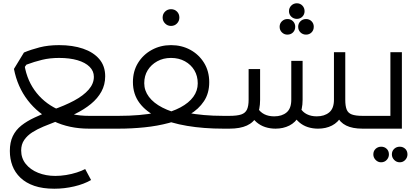

<svg xmlns="http://www.w3.org/2000/svg" viewBox="-20 -784 2543 1170"><path d="M311 366Q240 366 189 348.5Q138 331 104.5 299Q71 267 55.5 225.5Q40 184 40 136Q40 83 58 45.5Q76 8 110 -19Q144 -46 191.5 -68Q239 -90 298 -114Q374 -140 431 -170.5Q488 -201 520 -237.5Q552 -274 552 -316Q552 -351 526 -377Q500 -403 452.5 -417Q405 -431 340 -431Q284 -431 236.5 -419.5Q189 -408 141 -390L111 -348L65 -364L126 -464Q169 -482 221.5 -495.5Q274 -509 340 -509Q423 -509 486 -487.5Q549 -466 585 -424Q621 -382 621 -319Q621 -268 598 -226Q575 -184 534 -150.5Q493 -117 440 -91Q387 -65 326 -45Q284 -29 245.5 -13Q207 3 176.5 22.5Q146 42 127.5 69Q109 96 109 133Q109 180 137 215Q165 250 212.5 269Q260 288 317 288Q349 288 383 282.5Q417 277 448 267Q479 257 499 246L535 313Q492 338 432 352Q372 366 311 366ZM522 0Q402 0 307 -45.5Q212 -91 149 -173Q86 -255 65 -364L126 -412Q137 -310 190 -235Q243 -160 329 -119Q415 -78 522 -78H703V0ZM703 0V-78Q715 -78 719 -67.5Q723 -57 723 -39Q723 -22 719 -11Q715 0 703 0Z M703 0V-78Q769 -78 827.5 -83Q886 -88 934 -98Q938 -99 940.5 -95Q943 -91 946.5 -88Q950 -85 953 -85Q1028 -102 1079.5 -129.5Q1131 -157 1158 -194Q1185 -231 1185 -276Q1185 -321 1164.5 -355.5Q1144 -390 1107 -410.5Q1070 -431 1022 -431Q975 -431 938 -410.5Q901 -390 880 -356Q859 -322 859 -277Q859 -232 887.5 -194Q916 -156 969.5 -128.5Q1023 -101 1100 -84Q1104 -83 1107 -86.5Q1110 -90 1113.5 -94Q1117 -98 1120 -97Q1167 -88 1222.5 -83Q1278 -78 1341 -78V0Q1221 0 1120 -17Q1019 -34 945 -68Q871 -102 830.5 -156Q790 -210 790 -284Q790 -350 821 -400.5Q852 -451 905 -480Q958 -509 1022 -509Q1087 -509 1139.5 -480.5Q1192 -452 1223.5 -401Q1255 -350 1255 -283Q1255 -216 1223 -167.5Q1191 -119 1136 -86.5Q1081 -54 1010 -35Q939 -16 860 -8Q781 0 703 0ZM1341 0V-78Q1353 -78 1357 -67.5Q1361 -57 1361 -39Q1361 -22 1357 -11Q1353 0 1341 0ZM703 0Q691 0 687 -11Q683 -22 683 -40Q683 -58 687 -68Q691 -78 703 -78ZM1022 -626Q1001 -626 986 -641Q971 -656 971 -677Q971 -699 986 -713.5Q1001 -728 1022 -728Q1044 -728 1058.5 -713.5Q1073 -699 1073 -677Q1073 -656 1058.5 -641Q1044 -626 1022 -626Z M2189 0Q2128 0 2089.5 -19Q2051 -38 2033 -77Q2015 -116 2015 -176H2084Q2084 -138 2092.5 -116.5Q2101 -95 2124 -86.5Q2147 -78 2189 -78H2220V0ZM1341 0Q1329 0 1325 -11Q1321 -22 1321 -40Q1321 -58 1325 -68Q1329 -78 1341 -78ZM1918 0Q1885 0 1855.5 -9.5Q1826 -19 1802.5 -39.5Q1779 -60 1763 -92L1810 -126Q1824 -101 1850 -88Q1876 -75 1910 -75Q1957 -75 1986 -99Q2015 -123 2015 -176V-466H2084V-176Q2084 -116 2062 -77Q2040 -38 2003 -19Q1966 0 1918 0ZM1341 0V-78H1378Q1425 -78 1450 -86.5Q1475 -95 1485 -116.5Q1495 -138 1495 -176V-363H1565V-176Q1565 -116 1545.5 -77Q1526 -38 1484.5 -19Q1443 0 1378 0ZM1659 0Q1626 0 1596.5 -9.5Q1567 -19 1543 -39.5Q1519 -60 1504 -92L1550 -126Q1565 -101 1590.5 -88Q1616 -75 1651 -75Q1698 -75 1726.5 -99Q1755 -123 1755 -176V-413H1824V-176Q1824 -116 1802.5 -77Q1781 -38 1743.5 -19Q1706 0 1659 0ZM2220 0V-78Q2232 -78 2236 -67.5Q2240 -57 2240 -39Q2240 -22 2236 -11Q2232 0 2220 0ZM1789 -764Q1809 -764 1822.5 -750Q1836 -736 1836 -716Q1836 -696 1822.5 -682.5Q1809 -669 1789 -669Q1769 -669 1755 -682.5Q1741 -696 1741 -716Q1741 -736 1755 -750Q1769 -764 1789 -764ZM1845 -668Q1865 -668 1878.5 -654.5Q1892 -641 1892 -621Q1892 -600 1878.5 -586.5Q1865 -573 1845 -573Q1825 -573 1811 -586.5Q1797 -600 1797 -621Q1797 -641 1811 -654.5Q1825 -668 1845 -668ZM1732 -668Q1752 -668 1765.5 -654.5Q1779 -641 1779 -621Q1779 -600 1765.5 -586.5Q1752 -573 1731 -573Q1712 -573 1698 -586.5Q1684 -600 1684 -621Q1684 -641 1698 -654.5Q1712 -668 1732 -668Z M2359 -466H2429V0H2220V-78H2359ZM2220 0Q2208 0 2204 -11Q2200 -22 2200 -40Q2200 -58 2204 -68Q2208 -78 2220 -78ZM2416 205Q2396 205 2382 190.5Q2368 176 2368 157Q2368 136 2382 123Q2396 110 2416 110Q2436 110 2449.5 123Q2463 136 2463 157Q2463 176 2449.5 190.5Q2436 205 2416 205ZM2302 205Q2283 205 2269 190.5Q2255 176 2255 157Q2255 136 2269 123Q2283 110 2303 110Q2323 110 2336.5 123Q2350 136 2350 157Q2350 176 2336.5 190.5Q2323 205 2302 205Z"/></svg>

Font: Alexandria Light
Style: Regular
Weight: 300
Designer: Mohamed Gaber
Foundry: Kief Type Foundry
Version: Version 5.100